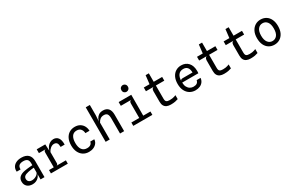

<svg xmlns="http://www.w3.org/2000/svg" viewBox="174 -2268 5652 3749"><g transform="rotate(-30 3000.0 -393.0)"><path d="M247 6Q170 6 125.2 -35.2Q80.5 -76.5 80.5 -146.5Q80.5 -207.5 120.2 -246.2Q160 -285 241.5 -300.5Q273 -306.5 305.5 -310.5Q338 -314.5 368.5 -317.2Q399 -320 424 -321V-363Q424 -424.5 395.8 -451Q367.5 -477.5 308 -477.5Q245.5 -477.5 213.8 -451.8Q182 -426 184 -363.5H97Q91 -421.5 115.8 -464.8Q140.5 -508 190.2 -532Q240 -556 308.5 -556Q409.5 -556 461.5 -506.2Q513.5 -456.5 513.5 -360V0H424.5L424 -118.5Q413.5 -82 388 -53.8Q362.5 -25.5 326.2 -9.8Q290 6 247 6ZM273.5 -67.5Q307 -67.5 339.2 -80.2Q371.5 -93 395 -113.8Q418.5 -134.5 424 -158.5V-264.5Q406 -263.5 382.2 -260.8Q358.5 -258 335 -254.2Q311.5 -250.5 293.5 -246.5Q229.5 -232.5 204 -210.5Q178.5 -188.5 178.5 -151.5Q178.5 -112.5 203.2 -90.2Q228 -68 273.5 -67.5Z M658.5 0V-75.5H1039V0ZM653 -460.5V-546.5H813L816.5 -460.5ZM765.5 -10V-407.5Q765.5 -435 774.8 -446Q784 -457 805 -460.5L765.5 -490V-546.5H846L852.5 -400Q865 -447 892 -482.2Q919 -517.5 955.5 -537.2Q992 -557 1031.5 -557Q1099.5 -557 1137 -506.8Q1174.5 -456.5 1172 -353.5H1081Q1080 -417 1059.8 -443.5Q1039.5 -470 995 -470Q955 -470 916.5 -439.2Q878 -408.5 858.5 -365V-115Q858.5 -99 851.2 -89.2Q844 -79.5 828 -75.5L858.5 -57V-10Z M1516.5 9Q1442.5 9 1388 -25.8Q1333.5 -60.5 1303.2 -123.8Q1273 -187 1273 -273Q1273 -363.5 1303.8 -426.8Q1334.5 -490 1388.8 -523Q1443 -556 1512.5 -556Q1581 -556 1628.5 -527Q1676 -498 1701 -450Q1726 -402 1727 -345H1634.5Q1633.5 -369 1626.2 -392.2Q1619 -415.5 1604.2 -434.2Q1589.5 -453 1566.5 -464Q1543.5 -475 1510.5 -475Q1438 -475.5 1402.5 -422.2Q1367 -369 1367 -276Q1367 -177 1405.8 -124.8Q1444.5 -72.5 1519.5 -72.5Q1556.5 -72.5 1581 -83.8Q1605.5 -95 1618.5 -113.8Q1631.5 -132.5 1634 -154.5H1724.5Q1723 -107.5 1695.8 -70.5Q1668.5 -33.5 1622.2 -12.2Q1576 9 1516.5 9Z M1892 0V-778H1984.5V-545.5L1973.5 -384.5L1981 -346L1970 -381.5Q1976 -427 1996.2 -467Q2016.5 -507 2054.2 -532Q2092 -557 2150.5 -557Q2228 -557 2268.5 -510.2Q2309 -463.5 2309 -371V0H2216.5V-340.5Q2216.5 -407.5 2195.2 -438.8Q2174 -470 2119 -470Q2073.5 -470 2040.5 -447.2Q2007.5 -424.5 1984.5 -379V0Z M2693 -13V-399Q2693 -424 2702 -441.2Q2711 -458.5 2737 -460.5L2693 -477.5L2689.5 -520L2784.5 -545.5L2783 -13ZM2515 0V-75.5H2945.5V0ZM2500 -460.5V-545.5H2784.5L2761 -460.5ZM2734.5 -641.5Q2704 -641.5 2682.8 -662.5Q2661.5 -683.5 2661.5 -717Q2661.5 -751 2682.8 -772.2Q2704 -793.5 2734.5 -793.5Q2765 -793.5 2786.2 -772.2Q2807.5 -751 2807.5 -717Q2807.5 -683.5 2786 -662.5Q2764.5 -641.5 2734.5 -641.5Z M3360.5 7.5Q3308.5 7.5 3271.2 -9Q3234 -25.5 3214.2 -60.8Q3194.5 -96 3194.5 -152.5V-393Q3194.5 -406.5 3199 -421.5Q3203.5 -436.5 3213.8 -448Q3224 -459.5 3241 -462L3194 -524L3196 -541L3218.5 -737H3291V-167Q3291 -114 3312.8 -96.8Q3334.5 -79.5 3385 -79.5Q3419.5 -79.5 3444.8 -83.5Q3470 -87.5 3489.8 -94Q3509.5 -100.5 3527.5 -108V-19Q3497.5 -8 3458.2 -0.2Q3419 7.5 3360.5 7.5ZM3067 -462V-546H3481V-462Z M3917 7.5Q3849.5 7.5 3794.2 -25Q3739 -57.5 3706.2 -120.8Q3673.5 -184 3673.5 -275.5Q3673.5 -364 3704.2 -427Q3735 -490 3788.8 -523.2Q3842.5 -556.5 3911 -556.5Q4011 -556.5 4071.5 -490.2Q4132 -424 4132 -303Q4132 -287 4131 -276.5Q4130 -266 4129.5 -254.5H3764.5Q3765.5 -193 3787.2 -153Q3809 -113 3843.8 -93.2Q3878.5 -73.5 3918.5 -73.5Q3967.5 -73.5 3996 -92.5Q4024.5 -111.5 4034 -155H4121.5Q4116.5 -104 4089.8 -67.8Q4063 -31.5 4019 -12Q3975 7.5 3917 7.5ZM3764.5 -289Q3768.5 -310 3782 -317.2Q3795.5 -324.5 3818.5 -324.5H4038Q4037.5 -399 4006 -437.2Q3974.5 -475.5 3912 -475.5Q3840 -475.5 3802.8 -425.5Q3765.5 -375.5 3764.5 -289Z M4560.5 7.5Q4508.5 7.5 4471.2 -9Q4434 -25.5 4414.2 -60.8Q4394.5 -96 4394.5 -152.5V-393Q4394.5 -406.5 4399 -421.5Q4403.5 -436.5 4413.8 -448Q4424 -459.5 4441 -462L4394 -524L4396 -541L4418.5 -737H4491V-167Q4491 -114 4512.8 -96.8Q4534.5 -79.5 4585 -79.5Q4619.5 -79.5 4644.8 -83.5Q4670 -87.5 4689.8 -94Q4709.5 -100.5 4727.5 -108V-19Q4697.5 -8 4658.2 -0.2Q4619 7.5 4560.5 7.5ZM4267 -462V-546H4681V-462Z M5160.5 7.5Q5108.5 7.5 5071.2 -9Q5034 -25.5 5014.2 -60.8Q4994.5 -96 4994.5 -152.5V-393Q4994.5 -406.5 4999 -421.5Q5003.5 -436.5 5013.8 -448Q5024 -459.5 5041 -462L4994 -524L4996 -541L5018.5 -737H5091V-167Q5091 -114 5112.8 -96.8Q5134.5 -79.5 5185 -79.5Q5219.5 -79.5 5244.8 -83.5Q5270 -87.5 5289.8 -94Q5309.5 -100.5 5327.5 -108V-19Q5297.5 -8 5258.2 -0.2Q5219 7.5 5160.5 7.5ZM4867 -462V-546H5281V-462Z M5700 7.5Q5630.5 7.5 5576.8 -25.2Q5523 -58 5492.5 -121.2Q5462 -184.5 5462 -276Q5462 -364 5493.5 -426.8Q5525 -489.5 5579 -523Q5633 -556.5 5700 -556.5Q5771.5 -556.5 5825 -523Q5878.5 -489.5 5908.2 -426.8Q5938 -364 5938 -276Q5938 -184 5906.2 -120.8Q5874.5 -57.5 5820.5 -25Q5766.5 7.5 5700 7.5ZM5700 -74.5Q5763.5 -74.5 5803.2 -124.2Q5843 -174 5843 -276Q5843 -373 5804.2 -423.8Q5765.5 -474.5 5700 -474.5Q5636.5 -474.5 5596.8 -423.8Q5557 -373 5557 -276Q5557 -177.5 5596.8 -126Q5636.5 -74.5 5700 -74.5Z"/></g></svg>

Font: Spline Sans Mono
Style: Regular
Weight: 400
Monospace: yes
Designer: Eben Sorkin, Mirko Velimirovic
Foundry: Sorkin Type
Version: Version 1.004